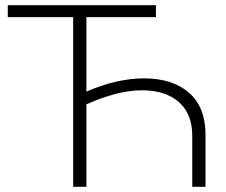

<svg xmlns="http://www.w3.org/2000/svg" viewBox="-20 -720 870 740"><path d="M772 -201V0H721V-196Q721 -281 669.5 -326.5Q618 -372 527 -372Q435 -372 313 -318V0H262V-654H10V-700H581V-654H313V-367Q431 -418 535 -418Q645 -418 708.5 -362.5Q772 -307 772 -201Z"/></svg>

Font: Montserrat Alternates Light
Style: Regular
Weight: 300
Designer: Julieta Ulanovsky
Foundry: Julieta Ulanovsky
Version: Version 7.200